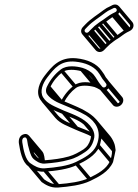

<svg xmlns="http://www.w3.org/2000/svg" viewBox="-20 -756 615 855"><path d="M374.4 -613.7C364.3 -603.6 349.9 -617 360.2 -627.2L369.8 -637.3C393.1 -661.6 420.6 -677.2 448.7 -699.3C456.8 -705.3 465.9 -711 474.5 -714.3L486.4 -720.2C498.8 -724.6 506.3 -707.1 492.9 -701.8L480.5 -695.6C464.9 -687.6 449.2 -674.2 438.4 -667.2C431.2 -662.5 426.2 -659.6 419.7 -654.6L401.3 -640.5C395.6 -635.5 389.7 -629.9 383.9 -623.7ZM469.9 -727.7C459.8 -723.4 450.3 -718.2 440.7 -710.7C413.3 -689.5 385.3 -673.6 359.6 -646.7L350 -636.7C325.1 -611.6 358.8 -578.4 384.5 -604.2L394.2 -614.4C399.6 -620 405.2 -625.5 409.8 -629.5L427.8 -643.4C433.6 -647.8 439.2 -651.5 444.7 -654.6C458 -662.1 472.1 -675.5 485.7 -682.4L497 -688.1C531.1 -703.5 512.3 -745.9 481.9 -733.8ZM464.9 -394.2 457.3 -404.3C453.6 -408 449.3 -413.9 447.7 -417.7C444.6 -424.8 438.7 -431.9 432.5 -440.9C410.3 -473.1 369.7 -491.4 319.4 -496.5C244.4 -503.4 210 -458.8 178.9 -418.9C157.5 -391.3 137.5 -347.8 158.7 -313.4C179.8 -279.1 218.7 -265.4 257.6 -249C294 -233.7 329.5 -222.4 353.8 -201.1C369.3 -187.5 391.5 -162.2 383.3 -137.2C377.1 -115.2 368 -102.1 352 -91C330.6 -77.6 310.8 -66.2 286.4 -59.2C254 -50 218.6 -45.3 181.2 -42.5L181 -42.5C172.5 -41 158.7 -46.8 154.1 -50.2C142.8 -58.3 138.5 -58.4 133.5 -69.9C127.2 -83.7 121.9 -101 119.4 -115.4C116.8 -128.4 115.2 -166.2 86 -158.2C64.6 -152.4 62.1 -130.3 64.3 -116.7C69.5 -85.3 78 -34 106.6 -15.6C122.8 -4.3 145.6 10.9 178.2 8.5C228.2 4.8 282.5 -1.9 322.9 -21.3C359.3 -39 404.6 -61.3 423.9 -105C425.4 -108.5 435.3 -158.1 435.3 -158.1C433.9 -168.4 432.8 -181.2 427.8 -191.8C413 -229 383.2 -249.5 347.8 -268.8C321 -282.1 279.8 -298.9 251 -311C239.1 -316 219.2 -327.2 213.2 -334.3C207.2 -341.4 198.1 -344.7 200.2 -358C200.7 -361.3 201.7 -364 203.1 -366.4C216.3 -394.8 236.2 -417.9 258.8 -435.3C277.8 -449.2 315.7 -446.2 341.2 -439.2C350.4 -436.7 367.5 -425.8 378.4 -419.7C393.2 -405.9 401.2 -385.2 415.1 -368.7L423.5 -358.7C427.5 -354 433.4 -351.5 440.2 -351.5C454.2 -351.5 466.9 -362.5 469.1 -376.5C470.2 -383.2 468.9 -389.4 464.9 -394.2ZM454.1 -376.5C453.2 -370.6 448.4 -366.5 442.5 -366.5C439.3 -366.5 437.4 -367.4 435.8 -369.3L427.4 -379.3C417 -391.6 408.7 -409.5 396.5 -424.1C387.2 -435.2 366.4 -448.5 347.3 -453.8C321.3 -460.9 278.6 -467.5 250.9 -446.7C225.1 -427.3 204.8 -402.1 189.7 -371.4C187.4 -367.2 185.9 -362.7 185.2 -358C182.4 -340.3 193.1 -331.4 201.3 -323.3C211.7 -313 230.2 -302.5 243.2 -297C272.2 -284.8 313.4 -268.1 339.2 -255.2L363 -242.3C401 -217.8 437.6 -176.3 410 -108.9C394.1 -73.2 355.1 -52.5 318 -34.6C281.7 -17.1 229.1 -10.2 179.5 -6.5C152.5 -4.4 132.6 -17.2 116.4 -28.4C92.3 -43.9 84.3 -90.8 79.4 -121.3C77.3 -133.9 80.7 -141.8 87.8 -143.8C102.9 -147.9 101.1 -122.8 104.5 -110C108.6 -94.6 112.7 -76.7 119.4 -62.1C124.8 -50 133.6 -44 144 -37.6C150.7 -32.6 165.7 -25.8 180.3 -27.6C218.3 -30.4 254.1 -34.8 288.3 -44.8C316.8 -51.8 337.8 -65.1 359 -79C378.6 -91.8 391.1 -108.9 397.9 -135.2C405.8 -160.3 393.4 -181.9 380.9 -196.7C352.6 -230.3 310.4 -245 265.3 -263C226.2 -281.3 190.7 -292.1 172 -322.6C155.9 -348.9 170.2 -385 190.5 -411.1C222.6 -452.4 250 -487.6 315.5 -481.5C359.6 -477.1 393.9 -462.2 414.6 -437.7C427.7 -422.1 432.6 -406.8 445.1 -393.7L452.3 -383.8C453.9 -381.7 454.7 -380 454.1 -376.5ZM435.2 -353.7 494.7 -283 507 -293.6 447.5 -364.3ZM455.5 -371.2 515 -300.5 527.3 -311.1 467.8 -381.8ZM255.4 -250.7 314.9 -180 327.2 -190.6 267.7 -261.3ZM353.1 -201.7 379.4 -170.5 391.7 -181.1 365.4 -212.3ZM120.3 -60.7 134.5 -43.8 146.8 -54.4 132.6 -71.3ZM105.8 -107.7 165.3 -37 177.6 -47.6 118.1 -118.3ZM172.7 6.3 232.2 77 244.5 66.4 185 -4.3ZM314.3 -22.7 373.8 48 386.1 37.4 326.6 -33.3ZM410.8 -101.7 470.3 -31 482.6 -41.6 423.1 -112.3ZM421.6 -150.7 481.1 -80 493.4 -90.6 433.9 -161.3ZM414.6 -182.7 474.2 -112 486.4 -122.6 426.9 -193.3ZM186.6 -352.7 225.6 -306.3 237.9 -316.9 198.9 -363.3ZM190.3 -363.7 247.1 -296.2 259.4 -306.8 202.6 -374.3ZM248.7 -435.7 308.2 -365 320.5 -375.6 261 -446.3ZM338.1 -441.2 397.6 -370.5 409.9 -381.1 350.4 -451.8ZM377.3 -420.7 391.2 -404.3 403.4 -414.9 389.6 -431.3ZM373.3 -603.7 432.8 -533 445.1 -543.6 385.6 -614.3ZM382.9 -613.7 442.4 -543 454.7 -553.6 395.2 -624.3ZM399.4 -629.7 458.9 -559 471.2 -569.6 411.7 -640.3ZM417.6 -643.7 477.2 -573 489.4 -583.6 429.9 -654.3ZM435.5 -655.7 495.1 -585 507.3 -595.6 447.8 -666.3ZM477 -683.7 536.5 -613 548.8 -623.6 489.3 -694.3ZM488.9 -689.7 548.4 -619 560.7 -629.6 501.2 -700.3ZM497.5 -717.9 557 -647.2C561.8 -641.5 560 -634.1 552.4 -631L540 -624.8C524.4 -616.9 508.7 -603.5 497.9 -596.5C490.8 -591.8 485.7 -588.9 479.3 -583.9L460.8 -569.8C455 -565.1 449.2 -559.1 443.4 -552.9L433.9 -543C428.6 -537.5 422.2 -538.4 418.3 -543.1L358.8 -613.8L346.5 -603.2L406 -532.5C413.7 -523.4 430.3 -519.7 444 -533.5L453.7 -543.7C459.1 -549.3 464.7 -554.8 469.4 -558.8L487.3 -572.7C493.1 -577.1 498.7 -580.8 504.2 -583.9C517.4 -591.8 531.6 -604.7 545.2 -611.7L556.5 -617.4C576.7 -626.5 578.4 -646.9 569.3 -657.8L509.7 -728.5ZM435.8 -368.7C426.6 -374.2 415.7 -380.6 406.8 -383C380.8 -390.2 338.1 -396.8 310.4 -376C285.1 -357 265.1 -332.3 250.1 -302.5L263.5 -297.6C277.4 -325.1 295.6 -347.5 318.3 -364.6C337.1 -378.7 375.2 -375.5 400.7 -368.5C406.6 -366.9 417.6 -360.8 426.6 -355.5ZM395.7 -214.2 455.3 -143.5C475.3 -119.6 489 -86 469.5 -38.2C453.6 -2.5 414.6 18.2 377.5 36.1C341.2 53.6 288.6 60.5 239 64.2C212.4 66.2 192.6 53.8 176.6 42.8L117.6 -27.3L105.3 -16.7L165.4 54.6C181.9 66.2 204.8 81.2 237.7 79.2C287.8 75.1 342 68.9 382.4 49.4C418.9 31.7 464.1 9.4 483.4 -34.3C484.9 -37.8 494.8 -87.4 494.8 -87.4C493.4 -97.7 492.3 -110.5 487.4 -121.1C482.4 -133.6 475.7 -144.4 467.5 -154L408 -224.8ZM96 -142.4 155.5 -71.7C159.5 -66.9 160.5 -49.9 164 -39.2C165 -36.4 164.9 -34.8 165.4 -32.4L180.3 -37.7C177.8 -49.3 178.9 -69.1 167.8 -82.3L108.3 -153ZM397 -161.2C375 -173.5 350.2 -182.2 324.8 -192.3C290.3 -208.4 258 -218.8 238.7 -241.7L179.2 -312.4L166.9 -301.8L226.4 -231.1C248.8 -204.6 283.6 -194 317 -178.4C342.3 -167.1 367.2 -159.5 388 -147.9ZM452.5 -383.7 512 -313C513.6 -311 514.2 -309 513.7 -305.8C512.7 -299.9 507.9 -295.8 502.1 -295.8C498.8 -295.8 496.9 -296.7 495.3 -298.6L435.8 -369.3L423.5 -358.7L483 -288C487 -283.2 493 -280.8 499.7 -280.8C513.7 -280.8 526.4 -291.8 528.7 -305.8C529.7 -312.5 528.2 -318.8 524.3 -323.6L464.7 -394.3Z"/></svg>

Font: CiSf OpenHand
Style: GlsObl
Weight: 400
Foundry: Cannot Into Space Fonts
Version: Version 0.7892